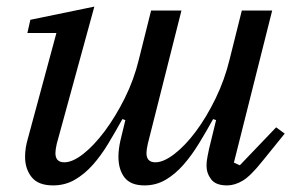

<svg xmlns="http://www.w3.org/2000/svg" viewBox="-20 -550 891 582"><path d="M141 12Q96 12 76 -13Q56 -38 56 -75Q56 -102 65 -132L151 -450H63L72 -490L266 -530L152 -114Q150 -105 149 -98Q148 -91 148 -86Q148 -58 175 -58Q200 -58 232.5 -83.5Q265 -109 297.5 -152.5Q330 -196 358 -252Q386 -308 401 -370L438 -518H530L428 -114Q426 -105 425 -98Q424 -91 424 -86Q424 -58 451 -58Q476 -58 509 -83.5Q542 -109 574 -152Q606 -195 633.5 -251.5Q661 -308 676 -370L713 -518H805L689 -57L707 -49L817 -164L843 -145L775 -61Q740 -17 716 -2.5Q692 12 668 12Q634 12 620 -6.5Q606 -25 606 -48Q606 -60 609 -75.5Q612 -91 614 -100L635 -186L626 -189Q605 -151 583 -115Q561 -79 536 -50.5Q511 -22 482 -5Q453 12 418 12Q376 12 357.5 -12Q339 -36 339 -75Q339 -97 345 -124L360 -186L351 -189Q330 -151 308 -114.5Q286 -78 261 -50Q236 -22 206.5 -5Q177 12 141 12Z"/></svg>

Font: IBM Plex Serif Text
Style: Italic
Weight: 450
Italic angle: -14°
Designer: Mike Abbink, Paul van der Laan, Pieter van Rosmalen
Foundry: Bold Monday
Version: Version 3.001